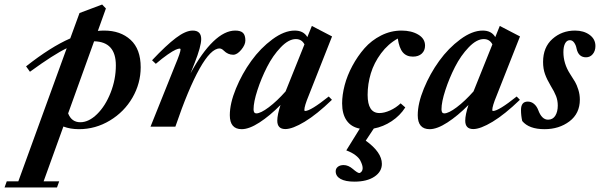

<svg xmlns="http://www.w3.org/2000/svg" viewBox="-149 -560 2653 849"><path d="M200.2 11.2Q161.6 11.2 131.3 -0.5L43.9 241.7H112.8L103 269H-128.9L-119.1 241.7H-67.9L146 -346.7Q89.4 -319.8 -16.6 -242.7L-33.7 -266.6Q75.2 -352.5 161.6 -390.1L202.6 -502.4L302.7 -540L319.3 -522.5L283.7 -423.3Q297.9 -424.8 311.5 -424.8Q383.8 -424.8 428.5 -383.8Q473.1 -342.8 473.1 -262.7Q473.1 -191.4 436.8 -128.4Q400.4 -65.4 336.9 -27.1Q273.4 11.2 200.2 11.2ZM363.3 -271Q363.3 -375.5 267.1 -377.4L152.3 -58.6Q167.5 -19.5 206.1 -19.5Q243.7 -19.5 280.3 -55.4Q316.9 -91.3 340.1 -150.1Q363.3 -209 363.3 -271Z M516.6 0 625.5 -271.5Q649.4 -328.6 649.4 -341.3Q649.4 -345.2 645.5 -345.2Q639.6 -345.2 627.7 -340.1Q615.7 -335 592 -318.6Q568.4 -302.2 540 -277.8L523.4 -293.5Q585.9 -359.9 628.9 -392.3Q671.9 -424.8 703.1 -424.8Q740.7 -424.8 740.7 -387.2Q740.7 -355 711.4 -280.8L693.4 -235.4Q743.2 -327.6 793.7 -376.2Q844.2 -424.8 891.1 -424.8Q915 -424.8 925.5 -414.6Q936 -404.3 936 -380.9Q936 -361.8 917.7 -339.8Q899.4 -317.9 882.3 -317.9Q858.9 -317.9 840.8 -335.9Q831.1 -345.7 821.8 -345.7Q783.7 -345.7 733.6 -256.6Q683.6 -167.5 626.5 0Z M919.9 11.2Q867.2 11.2 867.2 -50.8Q867.2 -102.5 894.3 -168.5Q921.4 -234.4 962.2 -290.8Q1002.9 -347.2 1055.4 -386Q1107.9 -424.8 1154.3 -424.8Q1193.4 -424.8 1210 -396L1230 -445.3L1319.3 -398.9L1215.8 -136.7Q1196.8 -90.8 1196.8 -73.7Q1196.8 -69.3 1200.2 -69.3Q1224.6 -69.3 1304.7 -133.3L1318.8 -118.7Q1252 -54.2 1198.2 -21.7Q1144.5 10.7 1112.8 10.7Q1077.1 10.7 1077.1 -26.4Q1077.1 -51.8 1091.3 -95.7Q1043.9 -47.9 998.3 -18.3Q952.6 11.2 919.9 11.2ZM972.2 -76.7Q972.2 -58.6 984.4 -58.6Q1003.4 -58.6 1039.6 -85.7Q1075.7 -112.8 1113.8 -155.8L1197.3 -363.8Q1185.1 -387.2 1159.2 -387.2Q1127.4 -387.2 1092.5 -350.8Q1057.6 -314.5 1032 -264.2Q1006.3 -213.9 989.3 -161.4Q972.2 -108.9 972.2 -76.7Z M1418 243.2Q1378.4 243.2 1356.9 231.2Q1335.4 219.2 1335.4 197.3Q1335.4 185.1 1345 177.5Q1354.5 169.9 1370.6 169.9Q1391.1 169.9 1411.1 187Q1432.1 205.1 1439.5 205.1Q1444.3 205.1 1449.5 199Q1454.6 192.9 1454.6 183.1Q1454.6 177.7 1452.6 170.4Q1450.7 163.1 1444.6 150.6Q1438.5 138.2 1422.4 126Q1406.2 113.8 1382.3 105L1441.9 8.8Q1403.8 1.5 1383.8 -27.1Q1363.8 -55.7 1363.8 -103Q1363.8 -140.1 1375 -183.1Q1386.2 -226.1 1409.2 -268.8Q1432.1 -311.5 1462.6 -346.4Q1493.2 -381.3 1536.1 -403.1Q1579.1 -424.8 1626.5 -424.8Q1670.4 -424.8 1700.4 -407Q1730.5 -389.2 1730.5 -358.4Q1730.5 -336.4 1716.1 -323Q1701.7 -309.6 1676.8 -309.6Q1648.4 -309.6 1632.3 -328.4Q1616.2 -347.2 1609.9 -389.6Q1566.9 -365.7 1535.9 -324Q1504.9 -282.2 1490.7 -235.4Q1476.6 -188.5 1476.6 -140.6Q1476.6 -60.1 1528.8 -60.1Q1550.3 -60.1 1576.2 -71.8Q1602.1 -83.5 1622.6 -103L1643.1 -85Q1620.1 -48.8 1583 -24.2Q1545.9 0.5 1503.9 8.3L1468.3 62Q1539.6 113.3 1539.6 164.6Q1539.6 199.2 1506.6 221.2Q1473.6 243.2 1418 243.2Z M1751 11.2Q1698.2 11.2 1698.2 -50.8Q1698.2 -102.5 1725.3 -168.5Q1752.4 -234.4 1793.2 -290.8Q1834 -347.2 1886.5 -386Q1939 -424.8 1985.4 -424.8Q2024.4 -424.8 2041 -396L2061 -445.3L2150.4 -398.9L2046.9 -136.7Q2027.8 -90.8 2027.8 -73.7Q2027.8 -69.3 2031.2 -69.3Q2055.7 -69.3 2135.7 -133.3L2149.9 -118.7Q2083 -54.2 2029.3 -21.7Q1975.6 10.7 1943.8 10.7Q1908.2 10.7 1908.2 -26.4Q1908.2 -51.8 1922.4 -95.7Q1875 -47.9 1829.3 -18.3Q1783.7 11.2 1751 11.2ZM1803.2 -76.7Q1803.2 -58.6 1815.4 -58.6Q1834.5 -58.6 1870.6 -85.7Q1906.7 -112.8 1944.8 -155.8L2028.3 -363.8Q2016.1 -387.2 1990.2 -387.2Q1958.5 -387.2 1923.6 -350.8Q1888.7 -314.5 1863 -264.2Q1837.4 -213.9 1820.3 -161.4Q1803.2 -108.9 1803.2 -76.7Z M2258.8 11.2Q2189.9 11.2 2160.2 -24.9Q2154.8 -48.3 2154.8 -73.7Q2154.8 -110.8 2184.6 -110.8Q2200.2 -110.8 2212.4 -100.6Q2224.6 -90.3 2231 -73.2Q2246.6 -30.8 2274.4 -30.8Q2295.4 -30.8 2306.4 -48.3Q2317.4 -65.9 2317.4 -93.3Q2317.4 -115.7 2309.8 -135.3Q2302.2 -154.8 2286.1 -180.7Q2269.5 -208.5 2261 -232.2Q2252.4 -255.9 2252.4 -286.1Q2252.4 -351.1 2293.9 -387.9Q2335.4 -424.8 2393.6 -424.8Q2432.1 -424.8 2458 -406Q2483.9 -387.2 2483.9 -356.4Q2483.9 -335 2472.2 -320.8Q2460.4 -306.6 2442.4 -306.6Q2408.7 -306.6 2400.4 -345.7Q2397.9 -359.9 2390.1 -371.1Q2382.3 -382.3 2371.1 -382.3Q2357.4 -382.3 2349.9 -368.2Q2342.3 -354 2342.3 -329.6Q2342.3 -278.8 2371.6 -233.4Q2386.2 -210.9 2393.8 -198Q2401.4 -185.1 2408.2 -163.6Q2415 -142.1 2415 -119.6Q2415 -58.1 2369.1 -23.4Q2323.2 11.2 2258.8 11.2Z"/></svg>

Font: Elstob 18pt
Style: Bold Italic
Weight: 700
Italic angle: -20°
Designer: Peter S. Baker
Version: Version 1.015